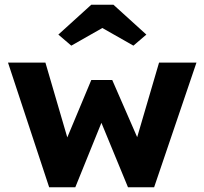

<svg xmlns="http://www.w3.org/2000/svg" viewBox="-20 -796 869 816"><path d="M189 0 14 -530H173L266 -212L368 -456H457L563 -213L656 -530H815L635 0H524L411 -274L300 0ZM283 -602 228 -649 368 -776H462L602 -649L547 -602L415 -677Z"/></svg>

Font: Readex Pro bold
Style: Bold
Weight: 700
Designer: Bonnie Shaver-Troup, Thomas Jockin
Foundry: Lexend
Version: Version 1.200; ttfautohint (v1.8.3)